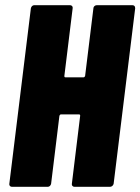

<svg xmlns="http://www.w3.org/2000/svg" viewBox="-20 -720 541 740"><path d="M353 -700H490Q501 -700 501 -688L418 -12Q417 -7 413 -3.5Q409 0 404 0H267Q262 0 259 -3.5Q256 -7 257 -12L289 -274Q289 -279 285 -279H215Q211 -279 209 -274L177 -12Q176 -7 172.5 -3.5Q169 0 164 0H26Q21 0 18 -3.5Q15 -7 16 -12L99 -688Q100 -693 103.5 -696.5Q107 -700 112 -700H250Q255 -700 258 -696.5Q261 -693 260 -688L228 -427Q228 -422 232 -422H302Q306 -422 308 -427L340 -688Q340 -693 344 -696.5Q348 -700 353 -700Z"/></svg>

Font: Barlow Condensed ExtraBold
Style: Italic
Weight: 800
Width: 3
Italic angle: -7°
Designer: Jeremy Tribby
Foundry: Tribby Type
Version: Version 1.408